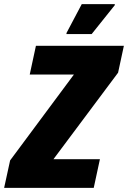

<svg xmlns="http://www.w3.org/2000/svg" viewBox="-41 -910 620 930"><path d="M-21 0 8 -133 317 -549H103L133 -688H559L531 -558L218 -139H443L413 0ZM281 -745V-750L355 -890H515V-885L403 -745Z"/></svg>

Font: Saira SemiCondensed ExtraBold
Style: Italic
Weight: 800
Width: 4
Italic angle: -12°
Designer: Hector Gatti with collaboration of the Omnibus-Type team
Foundry: Omnibus-Type
Version: Version 1.101